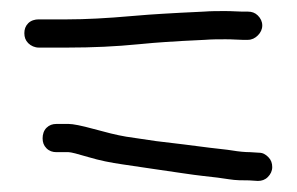

<svg xmlns="http://www.w3.org/2000/svg" viewBox="-20 -480 536 347"><path d="M57 -230C57 -223 59 -217 64 -212C69 -207 75 -205 82 -205H104C108 -205 120 -202 140 -196C160 -190 180 -186 201 -183L255 -175C297 -169 328 -164 347 -162C366 -160 382 -158 394 -156C406 -154 419 -154 430 -154L446 -153C453 -153 459 -155 464 -160C469 -165 472 -171 472 -178C472 -185 470 -191 465 -196C460 -201 455 -204 448 -204L432 -205C423 -205 412 -206 400 -208C388 -210 374 -211 359 -213C344 -215 328 -217 312 -219C296 -221 279 -223 262 -225L208 -233C190 -236 171 -241 149 -247C127 -253 112 -256 104 -256H82C75 -256 69 -254 64 -249C59 -244 57 -237 57 -230ZM24 -420C24 -413 26 -407 31 -402C36 -397 43 -394 50 -394H102C147 -394 190 -396 230 -400C270 -404 296 -405 310 -406C324 -407 337 -407 350 -408C363 -409 375 -409 388 -409C401 -409 411 -408 418 -408H428C435 -408 441 -411 446 -416C451 -421 454 -427 454 -434C454 -441 451 -447 446 -452C441 -457 435 -459 428 -459H418C411 -459 400 -460 387 -460C374 -460 361 -460 348 -459C335 -458 321 -458 307 -457C293 -456 263 -455 218 -451C173 -447 134 -445 102 -445H50C43 -445 36 -443 31 -438C26 -433 24 -427 24 -420Z"/></svg>

Font: AppleStorm
Style: Rg
Weight: 400
Foundry: Cannot Into Space Fonts
Version: Version 1.01